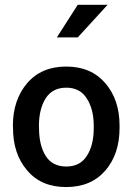

<svg xmlns="http://www.w3.org/2000/svg" viewBox="-20 -755 552 785"><path d="M139.6 -231Q139.6 -160.6 167 -117.4Q194.3 -74.2 251 -74.2Q307.6 -74.2 335 -117.7Q363.3 -161.1 363.3 -231V-240.2Q363.3 -308.6 335 -352.1Q307.6 -396.5 251 -396.5Q194.3 -396.5 166.7 -352.8Q139.2 -309.1 139.2 -240.7ZM410.6 -414.6Q468.8 -347.7 468.8 -241.2V-231.9Q468.8 -124.5 410.4 -57.4Q352.1 9.8 250.2 9.8Q148.4 9.8 91.3 -58.1Q33.2 -125 33.2 -231.9L32.7 -240.7Q32.7 -346.2 90.8 -414.6Q148.9 -482.9 250.7 -482.9Q352.5 -482.9 410.6 -414.6ZM212.4 -602.1 297.9 -735.4H419.9L297.9 -602.1Z"/></svg>

Font: Yantramanav Medium
Style: Regular
Weight: 500
Version: Version 1.001;PS 1.0;hotconv 1.0.72;makeotf.lib2.5.5900; ttf